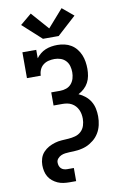

<svg xmlns="http://www.w3.org/2000/svg" viewBox="-122 -1054 844 1325"><g transform="rotate(-10 300.0 -391.5)"><path d="M253 205Q232 205 211 202Q190 199 171 190.5Q152 182 135.5 168.5Q119 155 108.5 137Q98 119 93.5 98Q89 77 89 56Q89 32 96.5 8.5Q104 -15 120.5 -33Q137 -51 158 -62.5Q179 -74 202.5 -81Q226 -88 250 -89.5Q274 -91 298 -92.5Q322 -94 346 -100.5Q370 -107 387.5 -123.5Q405 -140 412.5 -163.5Q420 -187 420 -211Q420 -228 417 -244Q414 -260 407 -275Q400 -290 389 -302Q378 -314 363.5 -322Q349 -330 332.5 -333Q316 -336 300 -336H237V-428H300Q322 -428 343 -435.5Q364 -443 378 -459.5Q392 -476 398 -497Q404 -518 404 -540Q404 -540 404 -540Q404 -540 404 -540Q404 -562 398 -583.5Q392 -605 377 -621Q362 -637 341 -644Q320 -651 298 -651Q277 -651 256.5 -646Q236 -641 219.5 -628Q203 -615 194.5 -595Q186 -575 186 -554H89V-735H186V-676Q199 -693 215.5 -706.5Q232 -720 251.5 -728Q271 -736 292 -739.5Q313 -743 335 -743Q360 -743 384.5 -737.5Q409 -732 430.5 -719Q452 -706 468 -686Q484 -666 493.5 -643Q503 -620 507 -595Q511 -570 511 -545Q511 -520 506.5 -495.5Q502 -471 490.5 -449.5Q479 -428 460.5 -411Q442 -394 420 -383Q445 -372 466.5 -354.5Q488 -337 502 -313.5Q516 -290 521.5 -263Q527 -236 527 -209Q527 -194 525.5 -179Q524 -164 520.5 -149Q517 -134 511.5 -120Q506 -106 498 -93Q490 -80 480.5 -69Q471 -58 459 -48.5Q447 -39 434 -31Q421 -23 407 -17.5Q393 -12 378.5 -8.5Q364 -5 349 -3Q334 -1 319 -0.5Q304 0 289 0.5Q274 1 259 3Q244 5 230.5 11Q217 17 206.5 29Q196 41 196 56Q196 68 199.5 79Q203 90 211 98Q219 106 230.5 109.5Q242 113 253 113H300V205ZM355 -802H245L113 -922L192 -988L300 -865L408 -988L487 -922Z"/></g></svg>

Font: Iosevka Slab Semibold Extended
Style: Regular
Weight: 600
Width: 7
Monospace: yes
Designer: Belleve Invis
Foundry: Belleve Invis
Version: Version 11.1.0; ttfautohint (v1.8.3)